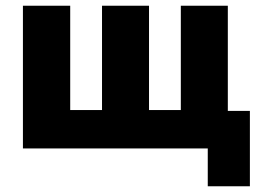

<svg xmlns="http://www.w3.org/2000/svg" viewBox="-20 -518 909 670"><path d="M705 132V0H60V-498H225V-134H336V-498H500V-134H611V-498H775V-131H852V132Z"/></svg>

Font: Nunito Sans 10pt SemiCondensed Black
Style: Regular
Weight: 900
Width: 4
Designer: Vernon Adams
Foundry: Vernon Adams
Version: Version 3.101;gftools[0.9.27]